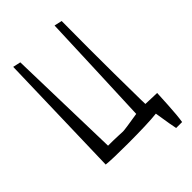

<svg xmlns="http://www.w3.org/2000/svg" viewBox="-251 -806 1026 1026"><g transform="rotate(-45 262.0 -292.5)"><path d="M489.3 130.9H444.3Q439.5 113.3 421.9 0Q352.5 7.8 202.1 7.8Q84 7.8 40 2.9Q43 -102.5 49.8 -356.4Q56.6 -610.4 59.6 -715.8L103.5 -706.1Q106.4 -603.5 111.8 -380.4Q117.2 -157.2 120.1 -59.6Q164.1 -59.6 196.3 -58.1Q228.5 -56.6 230.5 -56.6Q246.1 -56.6 346.7 -73.2Q350.6 -178.7 359.9 -399.9Q369.1 -621.1 372.1 -715.8L416 -706.1Q415 -636.7 415 -498Q415 -310.5 418 -106.4Q418 -101.6 418.5 -91.3Q418.9 -81.1 418.9 -76.2Q430.7 -76.2 459 -74.7Q487.3 -73.2 504.9 -73.2Q504.9 -69.3 500.5 10.7Q496.1 90.8 489.3 130.9Z"/></g></svg>

Font: Neucha
Style: Regular
Weight: 400
Designer: Jovanny Lemonad
Foundry: Jovanny Lemonad
Version: Version 001.001